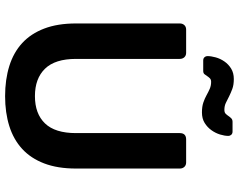

<svg xmlns="http://www.w3.org/2000/svg" viewBox="-112 -815 937 753"><g transform="rotate(90 356.5 -438.5)"><path d="M357 10Q292 10 239 -6.5Q186 -23 149 -57Q112 -91 92 -143.5Q72 -196 72 -268V-675Q72 -686 78.5 -693Q85 -700 96 -700H187Q198 -700 204.5 -693Q211 -686 211 -675V-268Q211 -186 249.5 -146.5Q288 -107 357 -107Q426 -107 464 -146.5Q502 -186 502 -268V-675Q502 -700 527 -700H617Q628 -700 634.5 -693Q641 -686 641 -675V-268Q641 -196 621 -143.5Q601 -91 564 -57Q527 -23 474.5 -6.5Q422 10 357 10ZM421 -762Q398 -762 382 -767.5Q366 -773 353.5 -780Q341 -787 328.5 -792.5Q316 -798 301 -798Q292 -798 287 -793Q282 -788 278.5 -782.5Q275 -777 271 -772Q267 -767 258 -767H217Q209 -767 204.5 -772Q200 -777 200 -783Q200 -798 205 -816Q210 -834 221 -850Q232 -866 249 -876.5Q266 -887 290 -887Q313 -887 329 -881Q345 -875 358 -868.5Q371 -862 383 -856Q395 -850 411 -850Q421 -850 426 -855Q431 -860 435 -866Q439 -872 444 -877Q449 -882 458 -882H496Q504 -882 508.5 -877Q513 -872 513 -866Q513 -851 507.5 -833Q502 -815 490.5 -799Q479 -783 462 -772.5Q445 -762 421 -762Z"/></g></svg>

Font: Fz Rubik Med
Style: Regular
Weight: 500
Designer: Hubert and Fischer
Foundry: Hubert and Fischer
Version: Vit hóa bi FontZin.com